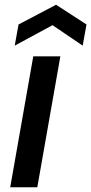

<svg xmlns="http://www.w3.org/2000/svg" viewBox="-20 -788 384 808"><path d="M120 -551H234L137 0H23ZM328 -596 201 -682 42 -596 58 -685 216 -768 344 -685Z"/></svg>

Font: SVN-Poppins Medium
Style: Italic
Weight: 500
Italic angle: -10°
Designer: Ninad Kale (Devanagari), Jonny Pinhorn (Latin)
Foundry: Indian Type Foundry
Version: Version 3.002 2017; ttfautohint (v1.8.3)